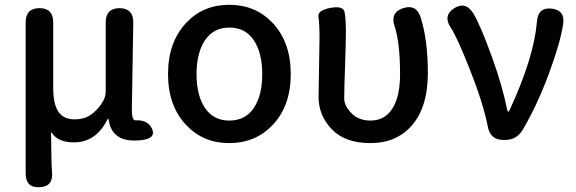

<svg xmlns="http://www.w3.org/2000/svg" viewBox="-20 -584 2401 801"><path d="M145 197Q87 200 87 139V-490Q87 -550 145 -550Q202 -550 202 -490V-218Q202 -150 223.5 -118Q245 -86 292 -86Q330 -86 357 -104Q390 -126 410 -162Q421 -181 421 -203V-490Q421 -550 479 -550Q537 -549 536 -489L530 -126Q530 -81 545 -82Q598 -85 615 -45Q631 -5 566 1Q448 13 434 -82Q433 -89 431.5 -89Q430 -89 424 -78Q377 10 288 10Q222 10 196 -30Q193 -34 193 -29Q194 97 197 134Q203 195 145 197Z M757 -62Q681 -142 681 -275Q681 -408 757 -489Q828 -564 936.5 -564Q1045 -564 1117 -489Q1193 -408 1193 -275Q1193 -142 1117 -62Q1045 13 936.5 13Q828 13 757 -62ZM835.5 -133Q871 -81 937 -81Q1003 -81 1038.5 -133Q1074 -185 1074 -274.5Q1074 -364 1038.5 -416.5Q1003 -469 937 -469Q871 -469 835.5 -416.5Q800 -364 800 -274.5Q800 -185 835.5 -133Z M1525 13Q1420 13 1364.5 -44.5Q1309 -102 1309 -180Q1309 -210 1310 -240L1312 -364Q1313 -394 1313 -424Q1313 -486 1308.5 -513.5Q1304 -541 1358 -551Q1412 -561 1417.5 -534Q1423 -507 1423 -450Q1423 -419 1422 -388L1417 -231Q1416 -202 1416 -173Q1416 -141 1449 -109Q1478 -81 1526 -81Q1583 -81 1615 -128Q1649 -178 1649 -275Q1649 -407 1626 -475Q1607 -532 1662 -550Q1717 -568 1735 -511Q1765 -417 1765 -278.5Q1765 -140 1700.5 -63.5Q1636 13 1525 13Z M2081 0Q2025 0 2015 -56Q1997 -150 1941 -292Q1886 -431 1861 -468Q1827 -518 1874 -549Q1922 -580 1954 -529Q1983 -482 2031 -350Q2076 -226 2096 -126Q2098 -118 2100.5 -118Q2103 -118 2108 -129Q2208 -346 2220 -494Q2225 -555 2282 -548Q2339 -541 2329 -481Q2317 -404 2270 -277Q2222 -147 2161 -43Q2136 0 2086 0Z"/></svg>

Font: Resource Han Rounded TW Medium
Style: Regular
Weight: 500
Designer: Cyano Hao (round all glyphs); Ryoko NISHIZUKA 西塚涼子 (kana, bopomofo & ideographs); Paul D. Hunt (Latin, Greek & Cyrillic)
Foundry: Cyano Hao
Version: 0.990